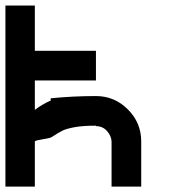

<svg xmlns="http://www.w3.org/2000/svg" viewBox="-20 -687 707 707"><path d="M500 -166.7V0H390.8V-166.7Q389.2 -188.3 373.3 -205.4Q357.5 -222.5 333.3 -222.5V-224.2Q285 -224.2 255.4 -218.8Q225.8 -213.3 211.7 -206.7Q197.5 -200 166.7 -180V-180.8Q163.3 -178.3 137.5 -174.2Q111.7 -170 108.3 -166.7V0H0V-666.7H108.3V-500H333.3V-390.8H108.3V-282.5Q135.8 -303.3 166.7 -316.7V-325Q248.3 -333.3 333.3 -333.3Q401.7 -333.3 450.8 -284.2Q500 -235 500 -166.7Z"/></svg>

Font: 0xA000-Mono
Style: Mono-Bold
Weight: 700
Version: Version 0.1